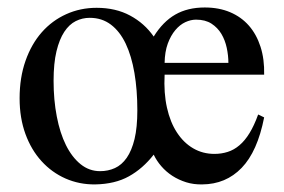

<svg xmlns="http://www.w3.org/2000/svg" viewBox="-20 -481 763 516"><path d="M349.1 -184.6Q349.1 -239.3 341.3 -284.9Q333.5 -330.6 317.9 -363.5Q302.2 -396.5 278.1 -414.8Q253.9 -433.1 221.2 -433.1Q201.2 -433.1 183.6 -424.3Q166 -415.5 152.8 -395.5Q139.6 -375.5 131.8 -343.3Q124 -311 124 -263.7Q124 -212.4 132.6 -168Q141.1 -123.5 157.2 -91.1Q173.3 -58.6 196.5 -39.8Q219.7 -21 249 -21Q270.5 -21 288.8 -29.3Q307.1 -37.6 320.6 -56.9Q334 -76.2 341.6 -107.4Q349.1 -138.7 349.1 -184.6ZM593.8 -312Q593.8 -331.5 589.4 -352.3Q585 -373 575 -389.9Q564.9 -406.7 548.3 -417.5Q531.7 -428.2 506.8 -428.2Q492.7 -428.2 478 -421.4Q463.4 -414.6 451.2 -400.1Q439 -385.7 430.9 -363.8Q422.9 -341.8 422.4 -312ZM689.9 -165.5Q671.9 -73.7 629.4 -29.8Q586.9 14.2 523.4 14.6Q500.5 15.1 480.2 8.8Q460 2.4 443.1 -8.5Q426.3 -19.5 413.6 -34.2Q400.9 -48.8 393.1 -65.4Q363.8 -27.8 326.4 -7.1Q289.1 13.7 235.8 14.6Q193.4 15.1 156.2 -1.2Q119.1 -17.6 91.6 -47.9Q64 -78.1 48.3 -121.1Q32.7 -164.1 32.7 -216.8Q32.7 -272.5 48.6 -317.6Q64.5 -362.8 92.3 -394.3Q120.1 -425.8 158 -442.9Q195.8 -460 239.7 -460Q291 -460 329.6 -439.2Q368.2 -418.5 393.1 -382.8Q418 -422.9 451.2 -441.9Q484.4 -460.9 530.3 -460.9Q568.4 -460.9 598.4 -448.2Q628.4 -435.5 648.9 -412.1Q669.4 -388.7 680.2 -355.2Q690.9 -321.8 689.9 -280.3H422.4Q419.9 -231 428.7 -191.7Q437.5 -152.3 455.6 -124.8Q473.6 -97.2 499.3 -82.3Q524.9 -67.4 556.2 -67.4Q575.2 -67.4 592 -72.8Q608.9 -78.1 623.5 -90.6Q638.2 -103 650.6 -123.3Q663.1 -143.6 673.8 -173.3Z"/></svg>

Font: Doulos SIL Am
Style: Regular
Weight: 400
Designer: Walt Agee, Victor Gaultney, Peter Martin, Debbi Hosken, Becca Hirsbrunner
Foundry: SIL International
Version: Version 5.000